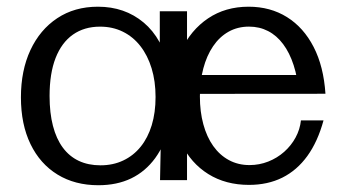

<svg xmlns="http://www.w3.org/2000/svg" viewBox="-20 -532 1020 567"><path d="M270.5 15Q201.3 15 149.9 -16.5Q98.4 -48 70.1 -106.4Q41.8 -164.8 41.8 -244.6Q41.8 -323.8 69.8 -384Q97.9 -444.3 149 -478.2Q200.1 -512.2 269.3 -512.2Q348.3 -512.2 404 -465.6Q459.8 -419 480.2 -328.2L451.9 -308.2V-498.8H532.3V0H452.6L456.4 -185.2L481.3 -162.8Q467.3 -105 438.4 -65.2Q409.4 -25.5 367.4 -5.2Q325.3 15 270.5 15ZM276.7 -43.8Q314 -43.8 344 -58.1Q374.1 -72.3 395.4 -98.7Q416.7 -125 428.1 -162.3Q439.4 -199.5 439.4 -245.6Q439.4 -292.1 427.7 -330.3Q416 -368.5 394.5 -396Q373 -423.5 342.8 -438.4Q312.6 -453.3 275.5 -453.3Q228.9 -453.3 195.4 -429.8Q162 -406.3 144.2 -360.8Q126.4 -315.2 126.4 -248.5Q126.4 -198.5 136.4 -160.2Q146.3 -122 165.5 -96.1Q184.7 -70.2 212.6 -57Q240.6 -43.8 276.7 -43.8ZM715.3 14Q646.4 14 595.1 -18Q543.8 -50 515.4 -108.2Q487 -166.4 487 -244.8Q487 -322.7 515.1 -382.9Q543.3 -443.2 594.4 -477.7Q645.6 -512.2 714.1 -512.2Q778.3 -512.2 827.5 -481.5Q876.6 -450.8 906.2 -393.3Q935.8 -335.8 941.1 -255.1H862.7Q859.2 -302.6 847.2 -339.4Q835.2 -376.3 816.2 -401.6Q797.3 -427 771.8 -440.2Q746.3 -453.4 715.3 -453.4Q681.8 -453.4 654.9 -438.3Q628 -423.1 609.2 -395.3Q590.4 -367.6 580.4 -329.8Q570.3 -292 570.3 -247.2Q570.3 -202.1 580.5 -164.9Q590.6 -127.7 609.7 -100.8Q628.9 -73.8 656 -59.2Q683.2 -44.5 716.9 -44.5Q745.8 -44.5 772.2 -54.9Q798.5 -65.3 819.3 -83.7Q840 -102.1 852.9 -125.9Q865.9 -149.8 868.7 -176.5H935.4Q918.3 -113.7 887.7 -71.4Q857.1 -29.1 813.9 -7.5Q770.7 14 715.3 14ZM549.9 -254.8 540.9 -310.6H919.2L920.4 -255.1Z"/></svg>

Font: Russolo 10pt ExtraLight
Style: Regular
Weight: 200
Designer: Micah Stupak-Hahn
Version: Version 1.000